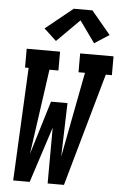

<svg xmlns="http://www.w3.org/2000/svg" viewBox="-63 -1023 674 1066"><g transform="rotate(5 273.5 -489.5)"><path d="M52 0 83 -630H63V-735H249V-630H199L132 -155L223 -454H315L306 -155L397 -630H361V-735H547V-630H513L335 0H244L245 -311L144 0ZM221 -792 152 -856 304 -979H408L515 -851L433 -798L347 -918Z"/></g></svg>

Font: Iosevka Slab Extrabold
Style: Italic
Weight: 800
Italic angle: -9°
Monospace: yes
Designer: Belleve Invis
Foundry: Belleve Invis
Version: Version 11.1.0; ttfautohint (v1.8.3)